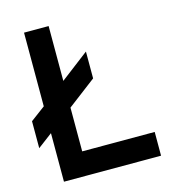

<svg xmlns="http://www.w3.org/2000/svg" viewBox="-105 -786 775 871"><g transform="rotate(-15 282.0 -350.0)"><path d="M88 0V-228L19 -176V-302.5L88 -354V-700H203.5V-442.5L337 -544.5V-418.5L203.5 -317V-111.5H544V0Z"/></g></svg>

Font: Overpass SemiBold
Style: Regular
Weight: 600
Designer: Delve Withrington, Dave Bailey, Thomas Jockin
Foundry: Delve Fonts LLC
Version: Version 4.000